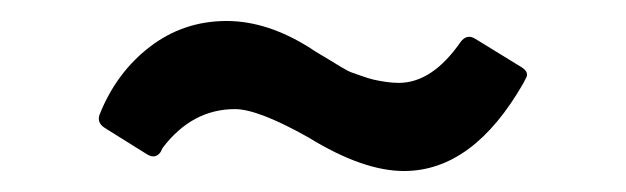

<svg xmlns="http://www.w3.org/2000/svg" viewBox="-20 -384 597 183"><path d="M365 -221Q326 -221 274 -253Q226 -280 204 -280Q163 -280 135 -243L133 -239Q128 -232 120 -237L80 -262Q72 -267 75 -275Q91 -315 123 -339.5Q155 -364 196 -364Q235 -364 276 -338Q277 -337 285.5 -332Q294 -327 295.5 -326Q297 -325 304.5 -320.5Q312 -316 315 -315Q318 -314 325 -311.5Q332 -309 336.5 -308Q341 -307 347.5 -306Q354 -305 360 -305Q392 -305 419 -344Q425 -352 433 -347L477 -320Q485 -315 481 -309L479 -305Q431 -221 365 -221Z"/></svg>

Font: Barlow Condensed Medium
Style: Regular
Weight: 500
Width: 3
Designer: Jeremy Tribby
Foundry: Tribby Type
Version: Version 1.422;hotconv 1.0.109;makeotfexe 2.5.65596